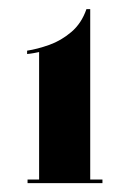

<svg xmlns="http://www.w3.org/2000/svg" viewBox="-20 -764 293 432"><path d="M42 -352V-360H68V-647Q64 -646 55.8 -644.5Q47.5 -643 41 -642.5V-650Q64 -653.5 90.8 -663Q117.5 -672.5 140.5 -692Q163.5 -711.5 174.5 -743.5H183V-360H210.5V-352Z"/></svg>

Font: Imbue 100pt
Style: Bold
Weight: 700
Designer: Tyler Finck
Foundry: Etcetera Type Company
Version: Version 1.102; ttfautohint (v1.8.3)